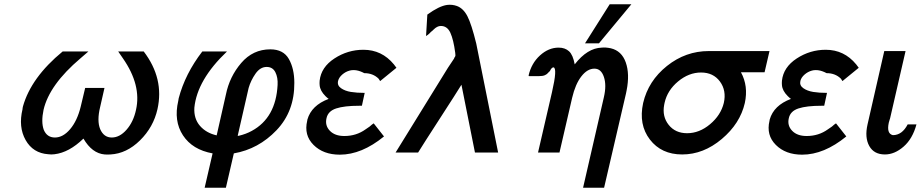

<svg xmlns="http://www.w3.org/2000/svg" viewBox="-20 -711 4292 895"><path d="M85 -202Q85 -207 87 -215Q125 -350 272 -471H392L355 -439Q210 -316 183 -199Q171 -142 184 -106Q199 -70 236 -70Q274 -70 307 -109Q340 -148 356 -213L377 -301H467L447 -213Q431 -148 447 -109Q464 -70 501 -70Q538 -70 570 -106.5Q602 -143 614 -199Q640 -314 553 -439L531 -471H650Q746 -345 714 -202Q695 -118 632.5 -56.5Q570 5 495 9Q482 10 468 9Q409 4 369 -65Q302 0 234 8Q219 10 205 8Q134 3 99.5 -58Q65 -119 85 -202Z M811 -241Q811 -245 813 -253Q843 -367 923 -471H1038Q899 -339 886 -209Q883 -158 912 -124.5Q941 -91 990 -80L1033 -270Q1050 -354 1104.5 -417.5Q1159 -481 1240 -481Q1301 -481 1326.5 -436Q1352 -391 1352 -325Q1353 -192 1269 -104Q1185 -16 1070 4L1033 164H934L971 4Q877 -13 833 -80Q789 -147 811 -241ZM1088 -78H1093Q1127 -86 1154 -101Q1266 -162 1274 -315Q1276 -350 1263.5 -374.5Q1251 -399 1223 -399Q1193 -399 1171 -367.5Q1149 -336 1139 -301Z M1412 -148Q1412 -149 1412.5 -151Q1413 -153 1413 -154Q1432 -220 1512 -250Q1505 -255 1497 -263Q1472 -288 1470 -314Q1469 -323 1470 -335Q1477 -398 1539 -438.5Q1601 -479 1674 -479Q1760 -479 1816 -411L1828 -395L1752 -333Q1751 -335 1748.5 -338.5Q1746 -342 1745 -344Q1719 -370 1678 -370Q1641 -390 1610 -382Q1591 -377 1575.5 -363.5Q1560 -350 1556 -334Q1551 -313 1569.5 -300Q1588 -287 1615.5 -282.5Q1643 -278 1680 -278L1667 -218H1654Q1585 -218 1547 -205.5Q1509 -193 1502 -160Q1494 -126 1517.5 -101.5Q1541 -77 1585 -77Q1641 -77 1684 -108L1703 -121Q1707 -125 1714 -130.5Q1721 -136 1722 -136L1770 -75Q1666 10 1564 10Q1487 10 1441.5 -35.5Q1396 -81 1412 -148Z M1824 0 2068 -395 2096 -437Q2096 -438 2097 -439Q2098 -440 2098 -442Q2103 -448 2103 -453Q2103 -458 2102 -465Q2094 -526 2079.5 -558Q2065 -590 2035 -590Q2018 -590 2001 -573Q2000 -571 1986 -560H1987Q1974 -547 1966 -543L1972 -643Q2027 -683 2064 -688Q2088 -691 2110 -683Q2140 -672 2159 -635Q2178 -598 2200 -508L2302 0H2194L2131 -316Q2109 -280 2030 -158Q1951 -36 1929 0Z M2707 -509 2822 -691H2923L2772 -509ZM2446 -356Q2445 -356 2445 -357Q2445 -358 2444 -359Q2457 -416 2497 -452.5Q2537 -489 2584 -489Q2614 -489 2632.5 -472Q2651 -455 2659 -411Q2718 -487 2785 -489Q2803 -491 2827 -486Q2878 -474 2897 -420Q2916 -366 2901 -290L2898 -275L2796 164H2698L2795 -258Q2808 -314 2795 -352.5Q2782 -391 2751 -391Q2718 -391 2690 -355Q2662 -319 2647 -255L2588 0H2488L2553 -281Q2579 -394 2560 -397Q2551 -397 2543 -379Q2540 -378 2535 -371.5Q2530 -365 2520 -360.5Q2510 -356 2490 -356Z M2978 -231Q3002 -334 3089 -403.5Q3176 -473 3284 -473H3567L3544 -374H3434Q3469 -310 3452 -231Q3430 -135 3344.5 -63Q3259 9 3160 9Q3063 9 3009.5 -60.5Q2956 -130 2978 -231ZM3078 -232Q3076 -224 3076 -222Q3066 -168 3097 -129Q3128 -90 3183 -90Q3240 -90 3290 -132Q3340 -174 3354 -231Q3367 -289 3336 -331Q3305 -373 3248 -373Q3191 -373 3141 -331.5Q3091 -290 3078 -232Z M3567 -148Q3567 -149 3567.5 -151Q3568 -153 3568 -154Q3587 -220 3667 -250Q3660 -255 3652 -263Q3627 -288 3625 -314Q3624 -323 3625 -335Q3632 -398 3694 -438.5Q3756 -479 3829 -479Q3915 -479 3971 -411L3983 -395L3907 -333Q3906 -335 3903.5 -338.5Q3901 -342 3900 -344Q3874 -370 3833 -370Q3796 -390 3765 -382Q3746 -377 3730.5 -363.5Q3715 -350 3711 -334Q3706 -313 3724.5 -300Q3743 -287 3770.5 -282.5Q3798 -278 3835 -278L3822 -218H3809Q3740 -218 3702 -205.5Q3664 -193 3657 -160Q3649 -126 3672.5 -101.5Q3696 -77 3740 -77Q3796 -77 3839 -108L3858 -121Q3862 -125 3869 -130.5Q3876 -136 3877 -136L3925 -75Q3821 10 3719 10Q3642 10 3596.5 -35.5Q3551 -81 3567 -148Z M4024 -131 4102 -473H4201V-472L4129 -159L4127 -153L4123 -139Q4112 -88 4142 -81Q4185 -81 4211 -131H4252Q4234 -64 4192 -27.5Q4150 9 4105 9Q4054 9 4032 -30.5Q4010 -70 4024 -131Z"/></svg>

Font: Coval
Style: Italic
Weight: 400
Foundry: Context Ltd
Version: Version 001.000